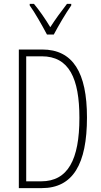

<svg xmlns="http://www.w3.org/2000/svg" viewBox="-20 -969 521 989"><path d="M222 -791H257C282 -838 317 -898 347 -941V-949H325C291 -905 267 -872 239 -829C214 -871 181 -918 155 -949H133V-941C158 -907 196 -840 222 -791ZM428 -364C428 -595 356 -714 197 -714H77V0H195C356 0 428 -124 428 -364ZM389 -362C389 -147 330 -35 192 -35H115V-679H195C336 -679 389 -565 389 -362Z"/></svg>

Font: Noto Sans Hebrew ExtraCondensed ExtraLight
Style: Regular
Weight: 200
Width: 2
Designer: Monotype Design Team
Foundry: Monotype Imaging Inc.
Version: Version 2.004